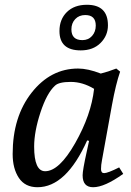

<svg xmlns="http://www.w3.org/2000/svg" viewBox="-20 -775 548 804"><path d="M344 -755Q432 -755 432 -669Q432 -626 401 -595Q370 -564 318 -564Q229 -564 229 -645Q229 -694 260 -724.5Q291 -755 344 -755ZM325 -607Q350 -607 365.5 -624.5Q381 -642 381 -668Q381 -712 337 -712Q311 -712 295 -695Q279 -678 279 -652Q279 -607 325 -607ZM479 -74 496 -47Q418 9 370 9Q326 9 326 -41Q326 -62 343 -139L353 -185L345 -187Q257 9 137 9Q85 9 59 -30Q33 -69 33 -130Q33 -286 112.5 -387Q192 -488 307 -488Q348 -488 402 -467Q431 -474 467 -488L483 -475Q465 -423 449 -336L407 -104Q403 -84 403 -67Q403 -50 416 -50Q431 -50 479 -74ZM374 -403Q326 -432 276 -432Q226 -432 210 -416Q176 -385 149.5 -304.5Q123 -224 123 -161Q123 -58 169 -58Q228 -58 295 -176Q362 -294 374 -403Z"/></svg>

Font: Poly
Style: Italic
Weight: 400
Italic angle: -10°
Designer: Nicolas Silva
Foundry: Jose Nicolas Silva Schwarzenberg
Version: Version 1.003